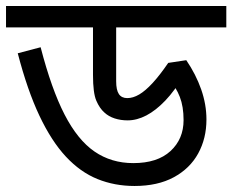

<svg xmlns="http://www.w3.org/2000/svg" viewBox="-30 -642 772 638"><path d="M722 -622V-551H356V-372Q356 -343 365 -329.5Q374 -316 393 -316Q412 -316 432.5 -328Q453 -340 477 -366Q501 -392 529 -433L589 -442Q621 -395 638.5 -345Q656 -295 656 -245Q656 -182 628.5 -132Q601 -82 547.5 -53Q494 -24 417 -24Q351 -24 294 -47Q237 -70 189 -121.5Q141 -173 101 -257.5Q61 -342 29 -465L105 -485Q141 -346 184.5 -261.5Q228 -177 284 -138.5Q340 -100 413 -100Q493 -100 536.5 -140Q580 -180 580 -243Q580 -288 567.5 -320Q555 -352 535 -373L581 -392Q551 -341 519.5 -308Q488 -275 456.5 -258.5Q425 -242 394 -242Q371 -242 351 -248.5Q331 -255 317 -268Q301 -282 290 -307.5Q279 -333 279 -393V-551H-10V-622Z"/></svg>

Font: ubangla15
Style: Book
Weight: 400
Designer: Jelle Bosma - Monotype Design Team
Foundry: Monotype Imaging Inc.
Version: Version 2.003